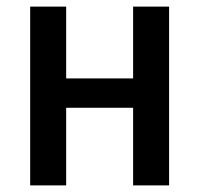

<svg xmlns="http://www.w3.org/2000/svg" viewBox="-20 -561 603 581"><path d="M180.2 -541V-323.7H382.8V-541H491.7V0H382.8V-234.9H180.2V0H71.3V-541Z"/></svg>

Font: Open Sans SemiCondensed SemiBold
Style: Regular
Weight: 600
Width: 4
Designer: Monotype Design Team
Foundry: Monotype Imaging Inc.
Version: Version 3.000